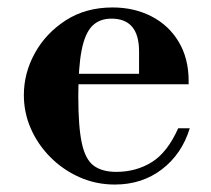

<svg xmlns="http://www.w3.org/2000/svg" viewBox="-20 -482 566 515"><path d="M288 13Q237 13 192.5 -7Q148 -27 114.5 -61Q81 -95 62.5 -137.5Q44 -180 44 -227Q44 -286 73.5 -339.5Q103 -393 156.5 -427.5Q210 -462 282 -462Q340 -462 386.5 -438Q433 -414 459.5 -369.5Q486 -325 486 -265V-256H146V-284H353V-344Q353 -432 279 -432Q247 -432 227.5 -412.5Q208 -393 199 -347.5Q190 -302 190 -223Q190 -142 199.5 -98Q209 -54 231.5 -37.5Q254 -21 292 -21Q345 -21 387 -47Q429 -73 458 -138H489Q468 -69 414.5 -28Q361 13 288 13Z"/></svg>

Font: Libre Bodoni SemiBold
Style: Regular
Weight: 600
Designer: Pablo Impallari, Rodrigo Fuenzalida
Foundry: Impallari Type
Version: Version 2.005;gftools[0.9.23]